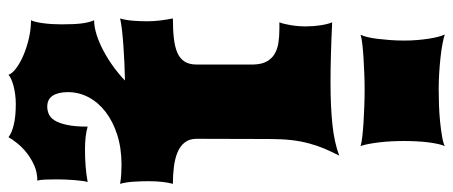

<svg xmlns="http://www.w3.org/2000/svg" viewBox="-334 -487 1090 462"><g transform="rotate(90 211.0 -256.0)"><path d="M63.5 -578.6Q66.4 -584 69.1 -594.7Q71.8 -605.5 73.5 -619.6Q75.2 -633.8 76.4 -650.1Q77.6 -666.5 77.6 -683.6Q77.6 -699.2 76.4 -714.1Q75.2 -729 73.2 -741.9Q71.3 -754.9 68.6 -765.1Q65.9 -775.4 63 -781.2Q71.8 -778.3 86.2 -775.6Q100.6 -772.9 118.4 -771Q136.2 -769 156 -767.8Q175.8 -766.6 194.8 -766.6Q212.4 -766.6 233.2 -767.3Q253.9 -768.1 273.2 -770Q292.5 -772 308.1 -774.7Q323.7 -777.3 331.5 -781.2Q328.6 -774.9 326.4 -764.6Q324.2 -754.4 322.5 -741.5Q320.8 -728.5 320.1 -713.6Q319.3 -698.7 319.3 -683.6Q319.3 -668 320.1 -652.8Q320.8 -637.7 322.5 -623.8Q324.2 -609.9 326.4 -598.1Q328.6 -586.4 331.5 -578.6Q323.7 -581.1 308.8 -582.8Q293.9 -584.5 275.1 -585.7Q256.3 -586.9 235.8 -587.6Q215.3 -588.4 196.3 -588.4Q177.2 -588.4 157.2 -587.6Q137.2 -586.9 118.9 -585.7Q100.6 -584.5 85.9 -582.8Q71.3 -581.1 63.5 -578.6ZM24.4 0Q28.3 -12.7 29.8 -30.3Q31.2 -47.9 31.2 -64.9Q31.2 -80.6 29.3 -96.2Q27.3 -111.8 24.4 -127Q51.8 -127 72.5 -129.4Q93.3 -131.8 107.2 -137.9Q121.1 -144 128.2 -155.3Q135.3 -166.5 135.3 -184.1V-319.8Q134.8 -340.8 127.7 -353.3Q120.6 -365.7 108.9 -372.3Q97.2 -378.9 81.8 -381.1Q66.4 -383.3 49.3 -383.3H33.7Q37.6 -393.1 40.5 -410.4Q43.5 -427.7 43.5 -446.8Q43.5 -465.3 40.8 -482.7Q38.1 -500 33.7 -510.3Q75.2 -508.3 111.1 -507.3Q147 -506.3 178.7 -506.3Q237.8 -506.3 280.8 -511Q323.7 -515.6 354.5 -527.3Q344.7 -508.3 337.4 -491Q330.1 -473.6 325 -454.3Q319.8 -435.1 317.1 -412.1Q314.5 -389.2 314.5 -359.4L314 -184.1Q314 -166.5 323 -155.3Q332 -144 347.2 -137.9Q362.3 -131.8 381.8 -129.4Q401.4 -127 422.4 -127Q419.4 -116.7 417.7 -101.6Q416 -86.4 416 -69.3Q416 -50.8 417.2 -32Q418.5 -13.2 422.4 0Q410.2 -2 398.9 -2.7Q387.7 -3.4 376.5 -3.4Q336.9 -3.4 304.7 6.8Q272.5 17.1 249.5 34.7Q226.6 52.2 214.1 75.7Q201.7 99.1 201.7 125.5Q201.7 148.9 210.2 162.1Q218.8 175.3 236.8 175.3Q245.6 175.3 254.4 171.6Q263.2 168 269.8 157.5Q276.4 147 280.5 127.9Q284.7 108.9 284.7 78.1Q306.6 84.5 339.4 84.5Q359.9 84.5 379.6 83Q399.4 81.5 418 78.1Q416.5 82.5 415.3 91.3Q414.1 100.1 413.3 110.4Q412.6 120.6 412.1 131.3Q411.6 142.1 411.6 151.4Q411.6 167 412.1 179.9Q412.6 192.9 414.6 199.2Q394.5 199.2 377.7 206.8Q360.8 214.4 347.4 225.1Q334 235.8 324.5 247.8Q314.9 259.8 310.1 268.6Q300.3 260.7 280.3 255.9Q260.3 251 230.5 251Q218.8 251 207.8 252.4Q196.8 253.9 187.3 256.3Q177.7 258.8 170.7 262Q163.6 265.1 160.2 268.6Q156.7 259.3 143.8 249.8Q130.9 240.2 112.5 232.4Q94.2 224.6 72.3 219.5Q50.3 214.4 28.8 214.4Q33.2 205.1 35.9 184.8Q38.6 164.6 38.6 141.1Q38.6 110.4 36.4 92.8Q34.2 75.2 28.8 62.5Q44.9 62.5 64 56.4Q83 50.3 102.3 40Q121.6 29.8 140.1 16.4Q158.7 2.9 173.8 -11.7Q152.3 -11.2 130.4 -10.3Q108.4 -9.3 88.1 -7.8Q67.9 -6.3 51.3 -4.4Q34.7 -2.4 24.4 0Z"/></g></svg>

Font: Arbutus
Style: Regular
Weight: 400
Designer: Karolina Lach
Foundry: Sorkin Type Co.
Version: Version 1.003